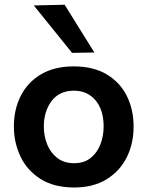

<svg xmlns="http://www.w3.org/2000/svg" viewBox="-20 -798 638 830"><path d="M301 12.5Q213 12.5 155 -24.5Q97 -61.5 68.5 -121.5Q40 -181.5 40 -251Q40 -325.5 70 -384.2Q100 -443 157.8 -477Q215.5 -511 298.5 -511Q383.5 -511 441.2 -476.5Q499 -442 528.2 -383.2Q557.5 -324.5 557.5 -251Q557.5 -176 527.2 -116.5Q497 -57 439.5 -22.2Q382 12.5 301 12.5ZM300.5 -92.5Q343.5 -92.5 371.8 -115Q400 -137.5 414 -173.8Q428 -210 428 -251Q428 -322.5 393 -364.2Q358 -406 300 -406Q236.5 -406 203 -361.2Q169.5 -316.5 169.5 -251Q169.5 -210 184 -173.8Q198.5 -137.5 227.8 -115Q257 -92.5 300.5 -92.5ZM291.5 -569.5Q251.5 -619.5 210 -670.5Q168.5 -721.5 126 -774.5L259.5 -777.5Q291.5 -726 323.5 -674.5Q355.5 -623 388 -571Z"/></svg>

Font: Commissioner SemiBold
Style: Regular
Weight: 600
Designer: Kostas Bartsokas
Foundry: Kostas Bartsokas
Version: Version 1.000; ttfautohint (v1.8.3)